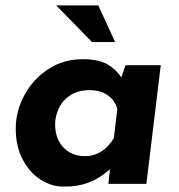

<svg xmlns="http://www.w3.org/2000/svg" viewBox="-20 -677 658 707"><path d="M572 -437 519 0H379L385 -54Q313 12 216 10Q172 11 131 -14.5Q90 -40 64 -89Q38 -138 38 -203Q38 -268 70 -327Q102 -386 158 -422.5Q214 -459 284 -459Q342 -459 374 -441Q406 -423 427 -392L442 -437ZM412 -275Q404 -307 377 -326Q350 -345 310 -345Q267 -345 238.5 -326Q210 -307 196.5 -278Q183 -249 183 -220Q183 -166 213.5 -134Q244 -102 295 -102Q325 -102 352 -118.5Q379 -135 399 -168ZM404 -522H319L187 -657H342Z"/></svg>

Font: Josefin Sans
Style: Bold Italic
Weight: 700
Italic angle: -7°
Designer: Santiago Orozco
Foundry: Typemade
Version: Version 2.000